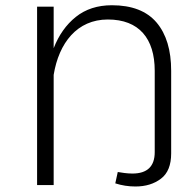

<svg xmlns="http://www.w3.org/2000/svg" viewBox="-20 -692 716 718"><path d="M118.7 0H180.7V-412.1C200.2 -531.2 268.1 -619.1 383.3 -619.1C500 -619.1 558.6 -547.9 558.6 -427.2V-123C558.6 -69.8 530.8 -43 475.1 -43C455.1 -43 434.1 -46.4 420.4 -48.8L411.1 -6.3C435.5 1.5 460.4 5.4 486.3 5.4C524.9 5.4 556.6 -4.4 582 -23.9C607.4 -43 620.1 -74.7 620.1 -118.2V-427.2C620.1 -504.4 602.1 -564.5 565.4 -607.9C528.8 -650.9 473.1 -672.4 398.4 -672.4C344.7 -672.4 299.8 -657.7 263.7 -628.9C227.1 -599.6 199.7 -560.5 180.7 -511.7V-667H118.7Z"/></svg>

Font: Estedad Light
Style: Regular
Weight: 300
Designer: Amin Abedi
Version: Version 7.3